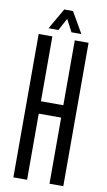

<svg xmlns="http://www.w3.org/2000/svg" viewBox="-103 -1006 588 1055"><g transform="rotate(10 190.5 -478.5)"><path d="M51.5 0V-800H128V-438H253V-800H330V0H253V-369H128V0ZM99.5 -840.5 166.5 -957H215.5L282.5 -840.5H227.5L191.5 -909L154.5 -840.5Z"/></g></svg>

Font: Big Shoulders Display Thin Medium
Style: Regular
Weight: 500
Version: Version 2.002